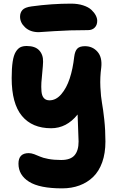

<svg xmlns="http://www.w3.org/2000/svg" viewBox="-20 -744 651 1051"><path d="M191.9 -567.9Q146 -567.9 117.9 -593.8Q89.8 -619.6 89.8 -652.8Q89.8 -674.8 103 -689.5Q116.2 -704.1 152.8 -709Q263.2 -724.1 369.1 -724.1Q406.2 -724.1 435.3 -714.6Q464.4 -705.1 480.2 -690.2Q496.1 -675.3 504.2 -659.7Q512.2 -644 512.2 -629.9Q512.2 -606.9 498.5 -593Q484.9 -579.1 461.9 -579.1Q360.4 -579.1 277.3 -573.5Q194.3 -567.9 191.9 -567.9ZM319.8 287.1Q196.8 287.1 138.9 250.7Q81.1 214.4 81.1 151.9Q81.1 94.2 137.2 94.2Q150.9 94.2 167.2 100.1Q183.6 106 198.7 113Q213.9 120.1 244.6 126Q275.4 131.8 314.9 131.8Q365.7 131.8 387.9 106.2Q410.2 80.6 410.2 30.8Q410.2 11.7 404.8 -117.2Q344.7 -42 259.8 -42Q156.2 -42 100.1 -109.4Q43.9 -176.8 43.9 -316.9Q43.9 -370.6 49.3 -406Q54.7 -441.4 66.2 -460Q77.6 -478.5 91.6 -485.4Q105.5 -492.2 126 -492.2Q172.4 -492.2 194.6 -468.3Q216.8 -444.3 215.8 -405.8Q215.3 -385.7 211.7 -350.1Q208 -314.5 206.5 -291.7Q205.1 -269 207 -244.4Q209 -219.7 220 -207.3Q231 -194.8 251 -194.8Q286.6 -194.8 315.4 -228.3Q344.2 -261.7 361.6 -314.5Q378.9 -367.2 386.2 -433.1Q390.1 -464.4 403.1 -477.8Q416 -491.2 444.8 -491.2Q486.8 -491.2 513.7 -460.7Q540.5 -430.2 534.2 -374Q526.9 -320.8 529.5 -266.8Q532.2 -212.9 538.3 -180.2Q544.4 -147.5 550.8 -89.4Q557.1 -31.2 557.1 30.8Q557.1 94.7 539.6 144Q522 193.4 490 224.4Q458 255.4 415 271.2Q372.1 287.1 319.8 287.1Z"/></svg>

Font: Shantell Sans Bouncy
Style: Bold
Weight: 700
Designer: Stephen Nixon, Anya Danilova, Shantell Martin
Foundry: Arrow Type
Version: Version 1.006;[9816181b4]